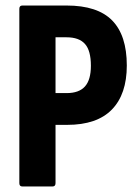

<svg xmlns="http://www.w3.org/2000/svg" viewBox="-20 -675 505 695"><path d="M61 0Q50 0 50 -12V-643Q50 -655 61 -655H221Q333 -655 386 -601Q439 -547 439 -438Q439 -334 385 -278.5Q331 -223 223 -223H181V-12Q181 0 170 0ZM181 -338H221Q266 -338 287.5 -362Q309 -386 309 -437Q309 -492 287.5 -516Q266 -540 221 -540H181Z"/></svg>

Font: Sofia Sans Condensed ExtraBold
Style: Regular
Weight: 800
Designer: Botio Nikoltchev, Ani Petrova
Foundry: lettersoup
Version: Version 4.101